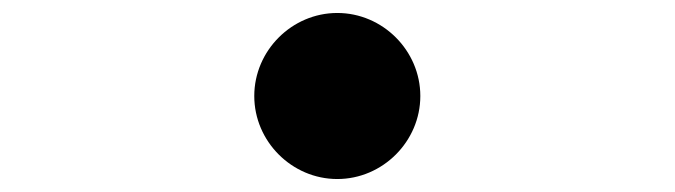

<svg xmlns="http://www.w3.org/2000/svg" viewBox="-20 -528 1040 296"><path d="M372 -380C372 -310 430 -252 500 -252C570 -252 628 -310 628 -380C628 -450 570 -508 500 -508C430 -508 372 -450 372 -380Z"/></svg>

Font: Source Han Sans Old Style Bold
Style: Regular
Weight: 700
Designer: Ryoko NISHIZUKA (kana & ideographs); Paul D. Hunt (Latin, Greek & Cyrillic); Wenlong ZHANG (bopomofo); Sandoll Communica
Foundry: Adobe Systems Incorporated
Version: Version 1.004;PS 1.004;hotconv 1.0.81;makeotf.lib2.5.63406